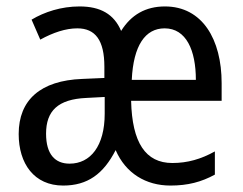

<svg xmlns="http://www.w3.org/2000/svg" viewBox="-20 -566 753 596"><path d="M492 -546C432 -546 387 -520 356 -470C334 -522 292 -546 227 -546C170 -546 118 -529 78 -505L105 -443C145 -465 184 -478 220 -478C276 -478 304 -441 304 -359V-324L235 -321C106 -316 38 -256 38 -150C38 -58 86 10 176 10C252 10 301 -26 339 -100C370 -28 433 10 509 10C563 10 605 -1 647 -24V-96C604 -72 562 -60 515 -60C432 -60 390 -123 387 -253H668V-308C668 -444 608 -546 492 -546ZM491 -478C558 -478 588 -410 588 -318H389C394 -425 431 -478 491 -478ZM248 -262 305 -265V-213C305 -113 261 -58 196 -58C151 -58 123 -87 123 -151C123 -222 160 -258 248 -262Z"/></svg>

Font: Noto Sans Gujarati Condensed
Style: Regular
Weight: 400
Width: 3
Designer: Jelle Bosma - Monotype Design Team, Universal Thirst
Foundry: Monotype Imaging Inc.
Version: Version 2.106